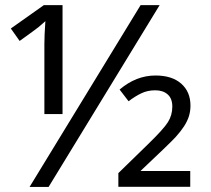

<svg xmlns="http://www.w3.org/2000/svg" viewBox="-20 -734 830 754"><path d="M606.9 -713.9 170.9 0H96.2L532.2 -713.9ZM152.3 -713.9H225.6V-286.1H154.3V-562Q154.3 -594.7 158.2 -650.9Q143.1 -637.2 131.8 -627.9Q120.6 -618.7 57.1 -573.2L22.5 -622.1ZM727.1 -0.5H444.8V-54.2L560.1 -166.5Q622.1 -226.6 639.4 -254.2Q656.7 -281.7 656.7 -315.4Q656.7 -347.2 638.4 -363.3Q620.1 -379.4 589.8 -379.4Q559.6 -379.4 535.2 -367.7Q510.7 -356 484.9 -336.4L449.7 -382.3Q514.6 -437.5 590.8 -437.5Q655.3 -437.5 691.7 -405.5Q728 -373.5 728 -319.3Q728 -296.9 721.9 -277.6Q715.8 -258.3 703.1 -238.5Q690.4 -218.8 670.2 -196.3Q649.9 -173.8 531.7 -62.5H727.1Z"/></svg>

Font: NotoPenekeko
Style: Regular
Weight: 400
Designer: Monotype Design team
Foundry: Monotype Imaging Inc.
Version: Version 1.04